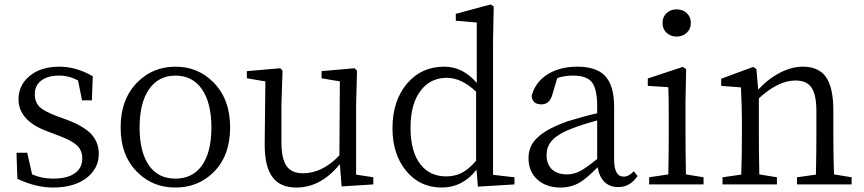

<svg xmlns="http://www.w3.org/2000/svg" viewBox="-20 -827 3873 861"><path d="M218 14Q141 14 58 -25L54 -142H102L124 -45Q167 -26 218 -26Q283 -26 317 -51Q349 -75 349 -117Q349 -153 324 -176Q301 -197 245 -218L195 -237Q63 -285 63 -382Q63 -443 110 -484Q161 -528 246 -528Q322 -528 396 -485L392 -377H348L330 -466Q290 -488 246 -488Q193 -488 164 -465Q136 -443 136 -405.5Q136 -368 159 -346Q180 -327 238 -305L277 -291Q355 -262 390 -225Q423 -188 423 -137Q423 -74 372 -32Q315 14 218 14Z M598 -53Q521 -127 521 -255.5Q521 -384 598 -460Q667 -528 767 -528Q866 -528 935 -460Q1012 -384 1012 -255.5Q1012 -127 936 -53Q867 14 766.5 14Q666 14 598 -53ZM885 -84Q928 -144 928 -255Q928 -366 885.5 -427Q843 -488 767 -488Q691 -488 648.5 -427Q606 -366 606 -255Q606 -144 649 -84Q690 -26 766.5 -26Q843 -26 885 -84Z M1309 14Q1238 14 1204 -30Q1166 -78 1167 -184L1170 -462L1087 -476V-508L1237 -521L1247 -510L1242 -358V-190Q1242 -114 1266 -81Q1289 -50 1339 -50Q1425 -50 1502 -130L1504 -462L1422 -476V-508L1570 -521L1581 -510L1577 -358V-44L1654 -32V0L1512 9L1504 -91Q1419 14 1309 14Z M1961 14Q1863 14 1801.5 -60.5Q1740 -135 1740 -252Q1740 -376 1806 -453Q1870 -528 1972 -528Q2056 -528 2118 -455V-726L2024 -734V-765L2180 -807L2194 -798L2191 -645V-43L2287 -32V0L2123 10L2117 -66Q2054 14 1961 14ZM1981 -36Q2020 -36 2051 -52Q2082 -68 2115 -106V-416Q2049 -478 1984 -478Q1913 -478 1870 -425Q1821 -366 1821 -254Q1821 -145 1867 -88Q1909 -36 1981 -36Z M2494 14Q2431 14 2392 -20Q2350 -56 2350 -118Q2350 -171 2387 -207Q2427 -248 2525 -283Q2603 -307 2658 -319V-351Q2658 -431 2632 -461Q2608 -488 2549 -488Q2511 -488 2479 -477L2457 -403Q2445 -359 2408 -359Q2367 -359 2364 -397Q2380 -458 2434.5 -493Q2489 -528 2569 -528Q2654 -528 2693 -487Q2734 -444 2734 -348V-111Q2734 -35 2777 -35Q2800 -35 2822 -59L2839 -38Q2806 12 2752 12Q2714 12 2690.5 -11.5Q2667 -35 2660 -77Q2611 -27 2579 -8Q2540 14 2494 14ZM2523 -45Q2553 -45 2582 -60Q2608 -74 2658 -114V-287Q2589 -268 2546 -251Q2479 -226 2452 -193Q2431 -167 2431 -132Q2431 -89 2457 -66Q2481 -45 2523 -45Z M2891 0V-32L2977 -45Q2979 -155 2979 -228V-284Q2979 -386 2977 -436L2885 -442V-475L3042 -527L3057 -517L3054 -375V-228Q3054 -155 3056 -45L3135 -32V0ZM3014 -785Q3042 -785 3060 -768Q3078 -751 3078 -724Q3078 -697 3059.5 -680Q3041 -663 3014 -663Q2987 -663 2969 -680Q2951 -697 2951 -724Q2951 -751 2969 -768Q2987 -785 3014 -785Z M3220 0V-32L3304 -44Q3307 -128 3307 -228V-283Q3307 -342 3303 -425Q3303 -432 3303 -435L3214 -442V-474L3358 -527L3372 -517L3380 -425Q3424 -473 3477 -500.5Q3530 -528 3580 -528Q3650 -528 3683 -483Q3717 -436 3717 -332V-228Q3717 -128 3720 -45L3799 -32V0H3554V-32L3639 -44Q3641 -154 3641 -228V-328Q3641 -404 3618 -436Q3596 -466 3547 -466Q3470 -466 3383 -386V-228Q3383 -155 3385 -45L3464 -32V0Z"/></svg>

Font: GenRyuMin TW R
Style: Regular
Weight: 400
Version: Version 1.501;PS 1;hotconv 16.6.51;makeotf.lib2.5.65220